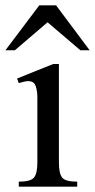

<svg xmlns="http://www.w3.org/2000/svg" viewBox="-34 -697 354 717"><path d="M254.4 0H36.1V-18.6Q79.6 -18.6 92.5 -33.4Q105.5 -48.3 105.5 -90.3V-335Q105.5 -356.4 99.4 -375.2Q93.3 -394 71.3 -394Q63.5 -394 54.4 -391.6Q45.4 -389.2 36.1 -386.7L29.8 -403.8L164.6 -458H186V-90.3Q186 -48.3 198.5 -33.4Q210.9 -18.6 254.4 -18.6ZM300.8 -509.3H266.1L143.6 -613.8L21.5 -509.3H-13.7L112.8 -677.2H175.3Z"/></svg>

Font: Awami Nastaliq
Style: Regular
Weight: 400
Designer: Peter Martin, SIL International
Foundry: SIL International
Version: Version 3.100